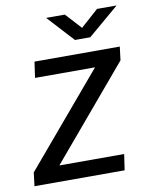

<svg xmlns="http://www.w3.org/2000/svg" viewBox="-79 -749 635 809"><g transform="rotate(-10 238.0 -345.0)"><path d="M2.8 0 9.9 -57.7 341 -449H84.4L94 -517H459L451.8 -459.3L121.2 -68H398.5L388.6 0ZM277.8 -577.2 174.2 -689.9H254.4L316.2 -622.3L392 -689.9H475.8L343.2 -577.2Z"/></g></svg>

Font: Public Sans Thin
Style: Italic
Weight: 100
Italic angle: -8°
Designer: The Public Sans project authors (U.S. Web Design System). Libre Franklin designed by Pablo Impallari and Rodrigo Fuenzal
Version: Version 2.000